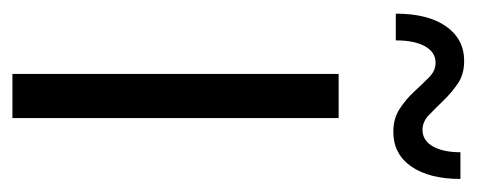

<svg xmlns="http://www.w3.org/2000/svg" viewBox="-249 -518 767 309"><g transform="rotate(90 134.5 -363.5)"><path d="M99 0V-525H170V0ZM192 -613Q171 -613 155.5 -623Q140 -633 127.5 -646.5Q115 -660 104.5 -670.5Q94 -681 81 -681Q64 -681 54.5 -664Q45 -647 45 -617H2Q2 -669 22.5 -698Q43 -727 78 -727Q100 -727 115 -716.5Q130 -706 142.5 -693Q155 -680 165.5 -670Q176 -660 189 -660Q206 -660 215.5 -676.5Q225 -693 225 -721H268Q268 -671 248 -642Q228 -613 192 -613Z"/></g></svg>

Font: Modern
Style: Small
Weight: 400
Designer: Julieta Ulanovsky
Foundry: Julieta Ulanovsky
Version: Version 8.000